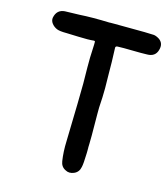

<svg xmlns="http://www.w3.org/2000/svg" viewBox="-111 -816 808 921"><g transform="rotate(15 293.0 -355.0)"><path d="M379 -372Q375 -310 376 -290Q378 -165 375 -106Q377 -145 375.5 -92.5Q374 -40 370 -24Q365 3 341.5 13Q318 23 299 12Q276 1 272 -26Q265 -71 267 -124Q268 -166 269 -207Q272 -310 273 -412Q273 -422 272 -491Q271 -531 275 -607Q275 -602 275 -618Q276 -624 269 -624Q242 -621 192.5 -623Q143 -625 133 -625Q98 -625 84 -631Q68 -638 58 -651Q48 -664 50 -679Q58 -721 98 -724Q134 -725 170 -726Q232 -730 319 -727Q314 -728 418 -727Q506 -727 539 -725Q551 -724 567 -714Q593 -696 583 -662Q573 -626 532 -626Q507 -625 459.5 -626Q412 -627 389 -626Q374 -627 376 -614Q379 -548 379 -482Q381 -408 379 -372Z"/></g></svg>

Font: LXGW WenKai & Jojoba
Style: Regular
Weight: 400
Designer: LXGW / Fontworks Inc.
Foundry: LXGW / Fontworks Inc.
Version: Version 1.501;January 22, 2025;FontCreator 15.0.0.2927 64-bi